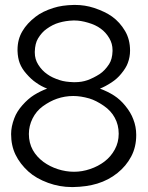

<svg xmlns="http://www.w3.org/2000/svg" viewBox="-20 -752 598 778"><path d="M532 -205Q532 -156 511.5 -117.5Q491 -79 456 -51Q420 -22 374 -8Q331 5 276 6Q273 6 271 6Q222 6 175 -11Q126 -29 95 -57Q61 -88 43 -125Q25 -162 25 -209Q25 -239 38 -273Q48 -300 71 -326Q94 -352 118 -367Q144 -383 171 -393Q147 -402 125 -418Q107 -430 87 -453Q69 -473 60 -496Q52 -517 51 -546Q51 -548 51 -550Q51 -593 71 -626Q89 -657 124 -684Q152 -706 197 -720Q231 -731 279 -732Q282 -732 285 -732Q324 -732 361 -720Q406 -705 434 -685Q466 -662 487 -626Q507 -592 507 -547Q507 -521 498 -497Q491 -477 471 -453Q455 -433 432 -418Q406 -401 385 -393Q417 -381 442 -365Q467 -349 488 -323Q510 -296 520 -269Q532 -239 532 -205ZM461 -210Q461 -246 445 -275Q430 -303 401 -323Q369 -345 342 -353Q307 -363 277 -363Q243 -363 211 -352Q182 -342 153 -321Q127 -302 112 -272Q97 -242 97 -209Q97 -173 113 -144Q128 -117 156 -96Q182 -77 214.5 -66.5Q247 -56 280 -56Q313 -56 345 -67Q378 -78 404 -98Q429 -117 445 -146Q461 -175 461 -210ZM121 -543Q121 -541 121 -539Q121 -512 135 -490Q150 -466 172 -451Q191 -437 223 -427Q244 -420 278 -419Q281 -419 284 -419Q311 -419 334 -427Q359 -436 384 -452Q405 -466 422 -492Q435 -512 436 -545Q436 -547 436 -549Q436 -575 423 -597Q409 -621 388 -636Q368 -651 337 -660Q307 -669 282 -669Q279 -669 277 -669Q246 -668 219 -660Q194 -653 169 -635Q149 -621 134 -596Q122 -576 121 -543Z"/></svg>

Font: Oxford Sans
Style: Regular
Weight: 400
Designer: Matt McInerney, Pablo Impallari, Rodrigo Fuenzalida
Foundry: Matt McInerney, Pablo Impallari, Rodrigo Fuenzalida
Version: Version 3.000g; ttfautohint (v1.5) -l 8 -r 28 -G 28 -x 14 -D